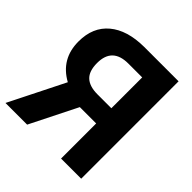

<svg xmlns="http://www.w3.org/2000/svg" viewBox="-204 -851 991 991"><g transform="rotate(45 291.0 -355.5)"><path d="M392.1 0V-256.3H272.9L144.5 0H-13.7L138.2 -303.2Q28.3 -363.8 28.3 -491.2Q28.3 -595.7 96.7 -652.8Q165 -710 287.6 -710.9H539.1V0ZM174.8 -480.5Q174.8 -420.9 203.9 -394Q232.9 -367.2 291 -367.2H392.1V-592.3H291Q174.8 -592.3 174.8 -480.5Z"/></g></svg>

Font: Roboto-o
Style: o-Bold
Weight: 700
Designer: Google
Version: Version 2.134; 2016; ttfautohint (v1.6)